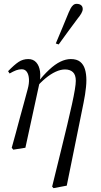

<svg xmlns="http://www.w3.org/2000/svg" viewBox="-20 -766 526 998"><path d="M41 2Q52 -36 62 -74Q72 -112 82.5 -150.5Q93 -189 103.5 -227Q114 -265 124 -303Q132 -332 130.5 -355.5Q129 -379 119.5 -392.5Q110 -406 93 -406Q78 -406 63.5 -400.5Q49 -395 30 -384L22 -396Q54 -429 76.5 -444Q99 -459 127 -459Q153 -459 168.5 -441.5Q184 -424 188 -395Q192 -366 184 -329L112 2L49 12ZM251 204 296 21Q315 -56 329.5 -117Q344 -178 354 -223.5Q364 -269 369 -299.5Q374 -330 374 -346Q374 -377 359 -391Q344 -405 318 -405Q295 -405 269 -393Q243 -381 216.5 -359Q190 -337 163 -306V-334H172Q206 -376 236 -404Q266 -432 294 -445.5Q322 -459 348 -459Q379 -459 396.5 -445Q414 -431 421.5 -406.5Q429 -382 429 -349Q429 -332 427 -313Q425 -294 422 -274Q419 -254 414.5 -232.5Q410 -211 405.5 -188Q401 -165 396 -141L327 199L258 212ZM270 -540Q287 -581 304 -621Q321 -661 337 -701Q342 -713 347.5 -723Q353 -733 360.5 -739.5Q368 -746 378 -746Q393 -746 401.5 -739Q410 -732 410 -719Q410 -709 402.5 -696Q395 -683 384 -670Q359 -636 334 -602.5Q309 -569 285 -535Z"/></svg>

Font: Source Serif 4 60pt
Style: Italic
Weight: 400
Italic angle: -12°
Version: Version 4.004;hotconv 1.0.116;makeotfexe 2.5.65601